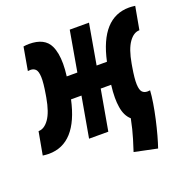

<svg xmlns="http://www.w3.org/2000/svg" viewBox="-155 -637 898 911"><g transform="rotate(-20 293.5 -182.0)"><path d="M491.7 155.8 376.5 131.8Q387.7 97.2 395 73.2Q402.3 49.3 407.7 27.1Q413.1 4.9 418.9 -23.4Q391.6 -47.4 384.8 -93.3Q381.3 -114.7 381.3 -140.1Q381.3 -169.4 385.7 -204.6H333L296.9 0H199.7L235.8 -204.6H183.1Q138.2 2.4 -3.4 2.4Q-16.1 2.4 -34.2 0L-13.2 -115.7Q16.1 -115.7 39.8 -149.2Q63.5 -182.6 75.7 -252.4L78.1 -266.6Q87.9 -323.7 86.7 -352.8Q85.4 -381.8 75.7 -391.8Q65.9 -401.9 49.8 -401.9Q44.4 -401.9 36.6 -400.9L57.1 -517.6Q64.9 -519 72 -519.5Q79.1 -520 85.4 -520Q164.1 -520 189 -467.3Q205.6 -432.1 205.6 -376.5Q205.6 -348.1 201.2 -314H254.9L290.5 -517.6H387.7L352.1 -314H404.3Q448.7 -520 590.3 -520Q603 -520 621.1 -517.6L600.1 -401.9Q570.8 -401.9 547.1 -368.4Q523.4 -335 511.2 -265.1L508.8 -251Q499 -193.8 500.2 -164.8Q501.5 -135.7 511.2 -125.7Q521 -115.7 537.1 -115.7Q542.5 -115.7 550.3 -116.7Q548.8 -90.8 543 -54.2Q537.1 -17.6 528.3 21.7Q519.5 61 509.8 96.4Q500 131.8 491.7 155.8Z"/></g></svg>

Font: CaskaydiaCove NFP
Style: Bold Italic
Weight: 700
Italic angle: -10°
Designer: Aaron Bell
Foundry: Saja Typeworks
Version: Version 2111.001; VTT 6.35;Nerd Fonts 3.1.1